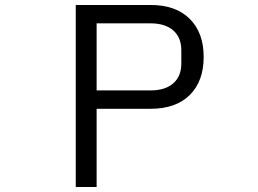

<svg xmlns="http://www.w3.org/2000/svg" viewBox="-20 -753 1040 773"><path d="M285 0V-733H586Q688 -733 744 -677Q800 -621 800 -524Q800 -426 744 -370.5Q688 -315 586 -315H369V0ZM586 -389Q645 -389 677.5 -417.5Q710 -446 710 -497V-551Q710 -602 677.5 -630.5Q645 -659 586 -659H369V-389Z"/></svg>

Font: IBM Plex Sans JP
Style: Regular
Weight: 400
Designer: Mike Abbink; Paul van der Laan; Pieter van Rosmalen; Wujin Sim; Yejin Wi; Jinhee Kim; Boomi Park; Yona Kim; Kichan Ma
Foundry: Sandoll Inc.
Version: Version 1.001